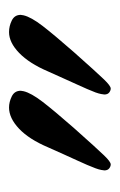

<svg xmlns="http://www.w3.org/2000/svg" viewBox="60 -662 265 425"><g transform="rotate(-90 192.5 -449.5)"><path d="M334 -562Q347.2 -562 359.6 -555.9Q372.1 -549.8 372.1 -536.1Q372.1 -535.2 371.6 -533Q371.1 -530.8 371.1 -529.8Q367.2 -513.2 347.7 -487.8Q328.1 -462.4 290 -418.9Q243.2 -366.2 229 -351.6Q214.8 -336.9 209 -336.9Q204.6 -336.9 200.2 -340.3Q195.8 -343.8 195.8 -351.1Q195.8 -352.1 196.3 -354.2Q196.8 -356.4 196.8 -357.9Q197.8 -363.3 200.4 -370.6Q203.1 -377.9 208 -389.2Q212.9 -400.4 217.8 -411.1Q222.7 -421.9 231.4 -441.2Q240.2 -460.4 247.1 -476.1Q264.6 -517.1 287.8 -539.6Q311 -562 334 -562ZM167 -562Q179.2 -562 191.7 -555.9Q204.1 -549.8 204.1 -536.1Q204.1 -535.2 203.6 -533Q203.1 -530.8 203.1 -529.8Q199.2 -513.2 179.7 -487.8Q160.2 -462.4 122.1 -418.9Q75.2 -366.2 61 -351.6Q46.9 -336.9 41 -336.9Q36.6 -336.9 32.2 -340.3Q27.8 -343.8 27.8 -351.1Q27.8 -352.1 28.3 -354.2Q28.8 -356.4 28.8 -357.9Q29.8 -363.3 32.5 -370.6Q35.2 -377.9 40 -389.2Q44.9 -400.4 49.8 -411.1Q54.7 -421.9 63.5 -441.2Q72.3 -460.4 79.1 -476.1Q96.7 -517.6 120.1 -539.8Q143.6 -562 167 -562Z"/></g></svg>

Font: Common Serif Medium
Style: Italic
Weight: 500
Italic angle: -12°
Designer: Philipp H. Poll, Khaled Hosny
Foundry: Stefan Peev, Context Ltd.
Version: Version 1.026